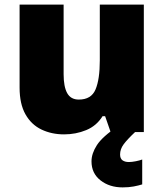

<svg xmlns="http://www.w3.org/2000/svg" viewBox="-20 -573 710 833"><path d="M604 -553V0H460L436 -69H425Q399 -27 354 -8.5Q309 10 258 10Q204 10 160 -11Q116 -32 90.5 -77Q65 -122 65 -193V-553H256V-251Q256 -197 271.5 -169Q287 -141 322 -141Q376 -141 394.5 -185Q413 -229 413 -311V-553ZM501 97Q501 115 511.5 122.5Q522 130 539 130Q552 130 569.5 126.5Q587 123 597 119V227Q581 232 560 236Q539 240 512 240Q455 240 416 209.5Q377 179 377 127Q377 93 400.5 56.5Q424 20 491 -25L566 0Q532 32 516.5 53Q501 74 501 97Z"/></svg>

Font: Noto Sans Black
Style: Regular
Weight: 900
Designer: Monotype Design Team
Foundry: Monotype Imaging Inc.
Version: Version 2.007